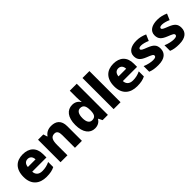

<svg xmlns="http://www.w3.org/2000/svg" viewBox="261 -2032 3314 3314"><g transform="rotate(-45 1918.5 -375.0)"><path d="M310 -559C152 -559 45 -465 45 -271C45 -78 165 10 329 10C420 10 476 -3 529 -30V-154C469 -126 417 -113 348 -113C264 -113 219 -159 216 -230H563V-309C563 -473 466 -559 310 -559ZM315 -442C375 -442 406 -398 407 -340H220C226 -408 262 -442 315 -442Z M1005 -559C929 -559 871 -529 836 -476H829L806 -549H677V0H846V-250C846 -363 869 -425 951 -425C1006 -425 1029 -386 1029 -311V0H1199V-358C1199 -499 1121 -559 1005 -559Z M1512 10C1589 10 1635 -26 1663 -70H1669L1704 0H1833V-760H1663V-598C1663 -557 1667 -505 1671 -479H1667C1637 -524 1593 -559 1518 -559C1395 -559 1311 -462 1311 -274C1311 -88 1394 10 1512 10ZM1576 -125C1518 -125 1482 -172 1482 -271C1482 -371 1518 -422 1575 -422C1652 -422 1676 -369 1676 -272V-257C1674 -168 1648 -125 1576 -125Z M2142 0V-760H1973V0Z M2522 -559C2364 -559 2257 -465 2257 -271C2257 -78 2377 10 2541 10C2632 10 2688 -3 2741 -30V-154C2681 -126 2629 -113 2560 -113C2476 -113 2431 -159 2428 -230H2775V-309C2775 -473 2678 -559 2522 -559ZM2527 -442C2587 -442 2618 -398 2619 -340H2432C2438 -408 2474 -442 2527 -442Z M3287 -165C3287 -260 3238 -299 3141 -338C3047 -375 3024 -385 3024 -411C3024 -431 3046 -442 3085 -442C3122 -442 3181 -427 3234 -403L3282 -515C3216 -544 3157 -559 3085 -559C2952 -559 2863 -505 2863 -401C2863 -310 2911 -270 3006 -231C3102 -193 3127 -181 3127 -153C3127 -128 3104 -115 3051 -115C3005 -115 2928 -130 2864 -159V-22C2923 2 2979 10 3057 10C3217 10 3287 -61 3287 -165Z M3796 -165C3796 -260 3747 -299 3650 -338C3556 -375 3533 -385 3533 -411C3533 -431 3555 -442 3594 -442C3631 -442 3690 -427 3743 -403L3791 -515C3725 -544 3666 -559 3594 -559C3461 -559 3372 -505 3372 -401C3372 -310 3420 -270 3515 -231C3611 -193 3636 -181 3636 -153C3636 -128 3613 -115 3560 -115C3514 -115 3437 -130 3373 -159V-22C3432 2 3488 10 3566 10C3726 10 3796 -61 3796 -165Z"/></g></svg>

Font: Noto Sans Lao ExtraBold
Style: Regular
Weight: 800
Designer: Monotype Design Team
Foundry: Monotype Imaging Inc.
Version: Version 2.003